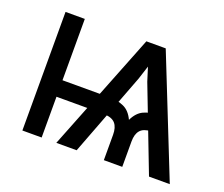

<svg xmlns="http://www.w3.org/2000/svg" viewBox="-95 -682 961 823"><g transform="rotate(20 385.5 -270.5)"><path d="M652.3 0 506.3 -379.4 455.6 -541H531.7L747.1 0ZM74.7 0V-541H162.6V0ZM121.1 -186V-261.2H367.7V-186ZM446.3 0V-115.7Q446.3 -149.4 431.4 -166.7Q416.5 -184.1 382.8 -185.5V-261.2Q414.6 -261.2 442.9 -248.5Q471.2 -235.8 488.3 -199.2Q505.9 -235.8 533.9 -248.5Q562 -261.2 593.8 -261.2V-185.5Q560.1 -184.1 545.2 -166.7Q530.3 -149.4 530.3 -115.7V0ZM229.5 0 443.4 -541H519L466.8 -379.4L322.3 0Z"/></g></svg>

Font: Inter 17pt
Style: Regular
Weight: 400
Version: Version 4.001;git-66647c0bb